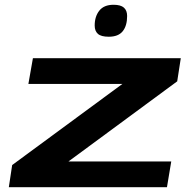

<svg xmlns="http://www.w3.org/2000/svg" viewBox="-20 -785 801 805"><path d="M17 0 31 -93 493 -433H99L118 -541H738L723 -444L267 -108H698L680 0ZM436 -631Q404 -631 390.5 -643Q377 -655 377 -678Q377 -716 396.5 -740.5Q416 -765 456 -765Q486 -765 499.5 -753Q513 -741 513 -718Q513 -677 494.5 -654Q476 -631 436 -631Z"/></svg>

Font: Georama ExtraExtended SemiBold
Style: Italic
Weight: 600
Width: 8
Italic angle: -9°
Designer: Jean-Baptiste Levee
Foundry: Production Type
Version: Version 1.000